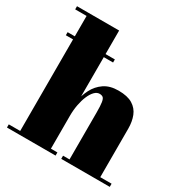

<svg xmlns="http://www.w3.org/2000/svg" viewBox="-171 -889 991 1028"><g transform="rotate(30 324.0 -375.0)"><path d="M38 -585.5V-604.5H330V-585.5ZM12 0V-19.5H82.5V-730.5H12V-750H272.5V-19.5H312.5V0ZM347.5 0V-19.5H387.5V-309.5Q387.5 -351.5 384.2 -371.8Q381 -392 373.2 -398.2Q365.5 -404.5 351.5 -404.5Q335.5 -404.5 321.2 -390Q307 -375.5 296 -350Q285 -324.5 278.8 -291.8Q272.5 -259 272.5 -222.5H255Q255 -261 262.8 -304Q270.5 -347 289.8 -384.8Q309 -422.5 343.5 -446.2Q378 -470 431.5 -470Q487 -470 518.8 -450.5Q550.5 -431 564 -397Q577.5 -363 577.5 -319.5V-19.5H647.5V0Z"/></g></svg>

Font: Bodoni Moda 11pt Black
Style: Regular
Weight: 900
Designer: Owen Earl
Foundry: indestructible type
Version: Version 2.004